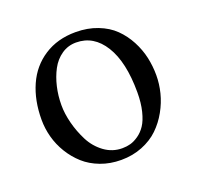

<svg xmlns="http://www.w3.org/2000/svg" viewBox="-89 -536 658 642"><g transform="rotate(-20 240.0 -215.0)"><path d="M34.2 -205.1Q34.2 -273.9 57.9 -327.1Q81.5 -380.4 128.9 -411.1Q176.3 -441.9 240.7 -441.9Q283.7 -441.9 318.8 -428.2Q354 -414.6 377.2 -391.8Q400.4 -369.1 416.3 -339.1Q432.1 -309.1 439 -277.8Q445.8 -246.6 445.8 -214.4Q445.8 -183.6 438 -152.3Q430.2 -121.1 413.6 -91.3Q397 -61.5 373.3 -38.6Q349.6 -15.6 314.9 -1.7Q280.3 12.2 239.3 12.2Q200.2 12.2 166.5 -0.5Q132.8 -13.2 108.9 -34.7Q85 -56.2 67.9 -84.2Q50.8 -112.3 42.5 -143.1Q34.2 -173.8 34.2 -205.1ZM230.5 -408.7Q201.7 -408.7 178.7 -392.8Q155.8 -377 141.8 -350.8Q127.9 -324.7 120.6 -293.2Q113.3 -261.7 113.3 -228Q113.3 -197.8 122.1 -163.6Q130.9 -129.4 147.2 -97.4Q163.6 -65.4 192.1 -44.4Q220.7 -23.4 255.9 -23.4Q271 -23.4 284.9 -27.1Q298.8 -30.8 314.2 -41.5Q329.6 -52.2 340.8 -69.1Q352.1 -85.9 359.4 -115.2Q366.7 -144.5 366.7 -182.1Q366.7 -290 329.8 -349.4Q293 -408.7 230.5 -408.7Z"/></g></svg>

Font: Libertinage
Style: l
Weight: 400
Designer: OSP
Foundry: OSP
Version: Version 1.0; 2008; OFL relea